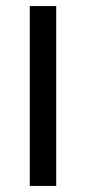

<svg xmlns="http://www.w3.org/2000/svg" viewBox="-20 -612 283 632"><path d="M78 0V-592H165V0Z"/></svg>

Font: Noto Sans Hebrew SemiCondensed
Style: Regular
Weight: 400
Width: 4
Designer: Monotype Design Team
Foundry: Monotype Imaging Inc.
Version: Version 2.003